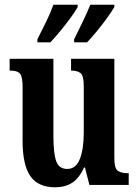

<svg xmlns="http://www.w3.org/2000/svg" viewBox="-20 -786 589 816"><path d="M214 10Q142 10 109 -37.5Q76 -85 76 -187V-417Q76 -460 65 -473Q54 -486 24 -486H21V-536H207V-208Q207 -136 218.5 -102Q230 -68 266 -68Q303 -68 319.5 -110.5Q336 -153 336 -224V-420Q336 -465 322 -475.5Q308 -486 285 -486H282V-536H466V-114Q466 -70 481 -60Q496 -50 520 -50H527V0H360L341 -74H337Q317 -29 287 -9.5Q257 10 214 10ZM295 -619Q313 -655 331.5 -693.5Q350 -732 364 -766H466V-756Q456 -739 436 -711Q416 -683 392.5 -654.5Q369 -626 350 -606H295ZM139 -619Q157 -655 176 -693.5Q195 -732 207 -766H310V-756Q301 -739 280.5 -711Q260 -683 236.5 -654.5Q213 -626 194 -606H139Z"/></svg>

Font: Noto Serif Hebrew ExtraCondensed
Style: Bold
Weight: 700
Width: 2
Designer: Monotype Design Team
Foundry: Monotype Imaging Inc.
Version: Version 2.004; ttfautohint (v1.8.4.7-5d5b)